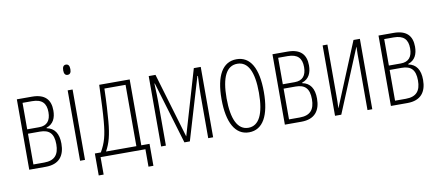

<svg xmlns="http://www.w3.org/2000/svg" viewBox="-73 -1004 3242 1421"><g transform="rotate(-10 1547.5 -294.0)"><path d="M70 0H194C296 0 338 -59 338 -149C338 -225 308 -269 250 -280V-284C303 -301 322 -346 322 -401C322 -481 282 -529 183 -529H70ZM107 -297V-496H178C253 -496 284 -462 284 -395C284 -332 256 -297 197 -297ZM107 -33V-264H197C266 -264 300 -232 300 -151C300 -73 267 -33 188 -33Z M472 -642C490 -642 499 -655 499 -680C499 -706 490 -719 472 -719C454 -719 445 -706 445 -680C445 -655 454 -642 472 -642ZM452 0H489V-529H452Z M569 131H606V0H943V131H980V-34H918V-529H689C684 -398 681 -320 675 -255C666 -153 652 -100 614 -34H569ZM653 -34C684 -90 700 -148 709 -251C714 -315 719 -383 722 -495H881V-34Z M1061 0H1097V-331C1097 -352 1096 -410 1093 -467H1096L1236 0H1277L1416 -467H1420C1416 -396 1415 -350 1415 -327V0H1452V-529H1400L1257 -41L1112 -529H1061Z M1721 10C1826 10 1880 -90 1880 -266C1880 -445 1825 -539 1722 -539C1617 -539 1562 -443 1562 -267C1562 -91 1618 10 1721 10ZM1722 -24C1642 -24 1600 -108 1600 -267C1600 -425 1641 -505 1722 -505C1802 -505 1843 -425 1843 -266C1843 -106 1801 -24 1722 -24Z M1991 0H2115C2217 0 2259 -59 2259 -149C2259 -225 2229 -269 2171 -280V-284C2224 -301 2243 -346 2243 -401C2243 -481 2203 -529 2104 -529H1991ZM2028 -297V-496H2099C2174 -496 2205 -462 2205 -395C2205 -332 2177 -297 2118 -297ZM2028 -33V-264H2118C2187 -264 2221 -232 2221 -151C2221 -73 2188 -33 2109 -33Z M2368 0H2415L2612 -475H2613C2611 -439 2612 -401 2612 -365V0H2648V-529H2600L2403 -52H2402C2404 -82 2404 -115 2404 -147V-529H2368Z M2788 0H2912C3014 0 3056 -59 3056 -149C3056 -225 3026 -269 2968 -280V-284C3021 -301 3040 -346 3040 -401C3040 -481 3000 -529 2901 -529H2788ZM2825 -297V-496H2896C2971 -496 3002 -462 3002 -395C3002 -332 2974 -297 2915 -297ZM2825 -33V-264H2915C2984 -264 3018 -232 3018 -151C3018 -73 2985 -33 2906 -33Z"/></g></svg>

Font: Noto Sans ExtraCondensed ExtraLight
Style: Regular
Weight: 200
Width: 2
Designer: Monotype Design Team
Foundry: Monotype Imaging Inc.
Version: Version 2.013